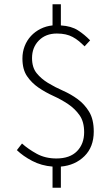

<svg xmlns="http://www.w3.org/2000/svg" viewBox="-20 -769 519 899"><path d="M226 110V11Q174 7 131 -15.5Q88 -38 59 -66L83 -97Q112 -71 152 -49Q192 -27 244 -27Q307 -27 340.5 -61Q374 -95 374 -150Q374 -199 352.5 -229.5Q331 -260 299 -281.5Q267 -303 229.5 -320Q192 -337 160 -359Q128 -381 106.5 -412.5Q85 -444 85 -495Q85 -526 95.5 -553Q106 -580 125 -600.5Q144 -621 170 -634Q196 -647 226 -650V-749H265V-650Q314 -647 345 -627Q376 -607 402 -580L376 -552Q362 -566 348.5 -577Q335 -588 320 -596Q305 -604 287 -608Q269 -612 246 -612Q194 -612 162 -579.5Q130 -547 130 -497Q130 -453 151.5 -426.5Q173 -400 205 -380.5Q237 -361 274.5 -344.5Q312 -328 344 -304.5Q376 -281 397.5 -245.5Q419 -210 419 -153Q419 -81 375.5 -38Q332 5 265 11V110Z"/></svg>

Font: CV Source Sans Light
Style: Regular
Weight: 300
Designer: Paul D. Hunt
Foundry: Adobe Systems Incorporated
Version: Version 3.001